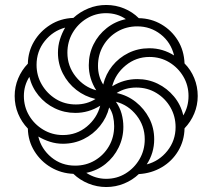

<svg xmlns="http://www.w3.org/2000/svg" viewBox="-20 -743 854 772"><path d="M407 9Q370 9 335.5 -5Q301 -19 275 -44Q226 -46 185 -70Q144 -94 118.5 -135Q93 -176 92 -226Q67 -252 53 -285.5Q39 -319 39 -357Q39 -394 53 -427.5Q67 -461 92 -487Q93 -536 117 -576.5Q141 -617 182 -643Q223 -669 275 -671Q301 -695 335 -709Q369 -723 407 -723Q445 -723 479 -709Q513 -695 538 -670Q588 -669 629 -645Q670 -621 695 -580.5Q720 -540 722 -488Q747 -463 761 -429Q775 -395 775 -357Q775 -320 761 -286.5Q747 -253 722 -227Q721 -177 696.5 -136Q672 -95 630.5 -70.5Q589 -46 538 -43Q513 -19 479 -5Q445 9 407 9ZM367 -380Q337 -427 337 -481Q337 -526 356 -564.5Q375 -603 409 -630Q443 -657 486 -666Q452 -690 406 -690Q364 -690 328.5 -668.5Q293 -647 272 -611Q251 -575 251 -531Q251 -477 284.5 -435Q318 -393 367 -380ZM395 -403Q405 -445 431.5 -478Q458 -511 496.5 -530Q535 -549 580 -549Q608 -549 633 -541.5Q658 -534 680 -520Q667 -573 626 -605Q585 -637 532 -637Q488 -637 452 -616Q416 -595 395 -559Q374 -523 374 -478Q374 -436 395 -403ZM285 -323Q329 -323 364 -345Q321 -355 287 -381.5Q253 -408 233 -447Q213 -486 213 -531Q213 -559 221 -584.5Q229 -610 242 -632Q193 -619 160 -578Q127 -537 127 -482Q127 -439 148 -403Q169 -367 204.5 -345Q240 -323 285 -323ZM717 -279Q738 -314 738 -357Q738 -400 717 -435.5Q696 -471 660.5 -492.5Q625 -514 581 -514Q527 -514 485.5 -480Q444 -446 431 -396Q478 -425 532 -425Q576 -425 614 -406.5Q652 -388 679.5 -355Q707 -322 717 -279ZM233 -200Q288 -200 329 -234Q370 -268 383 -318Q336 -289 283 -289Q239 -289 200.5 -307.5Q162 -326 135 -359Q108 -392 98 -434Q76 -399 76 -357Q76 -314 97 -278.5Q118 -243 154 -221.5Q190 -200 233 -200ZM570 -82Q620 -95 653 -136.5Q686 -178 686 -232Q686 -275 665.5 -311Q645 -347 609 -369Q573 -391 528 -391Q484 -391 449 -369Q492 -360 526 -333Q560 -306 580 -267.5Q600 -229 600 -183Q600 -128 570 -82ZM407 -24Q450 -24 485 -45.5Q520 -67 541 -103Q562 -139 562 -183Q562 -237 529 -279Q496 -321 446 -334Q462 -311 469 -285.5Q476 -260 476 -233Q476 -189 457 -150Q438 -111 404.5 -84Q371 -57 327 -48Q364 -24 407 -24ZM282 -77Q326 -77 361.5 -98Q397 -119 418 -155Q439 -191 439 -236Q439 -256 434.5 -275.5Q430 -295 419 -311Q409 -270 382 -236.5Q355 -203 316.5 -184Q278 -165 233 -165Q206 -165 181 -173Q156 -181 134 -194Q146 -144 186.5 -110.5Q227 -77 282 -77Z"/></svg>

Font: Noto Serif Armenian SemiCondensed Light
Style: Regular
Weight: 300
Width: 4
Designer: Monotype Design Team
Foundry: Monotype Imaging Inc.
Version: Version 2.008; ttfautohint (v1.8.4.7-5d5b)